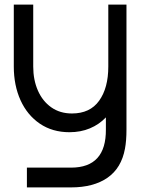

<svg xmlns="http://www.w3.org/2000/svg" viewBox="-20 -560 640 835"><path d="M451 -540H530V3.5Q530 52 523.5 86.5Q508 171 447.5 213Q387 255 288.5 255H97V169H289Q442 169 440.5 2.5V-49.5Q411 -18.5 371 -1.8Q331 15 282 15Q208 15 153.2 -22.2Q98.5 -59.5 69.2 -124.2Q40 -189 40 -270.5V-540H124.5V-270.5Q124.5 -212.5 144.8 -166.2Q165 -120 203 -93.2Q241 -66.5 293 -66.5Q371.5 -66.5 411.2 -122Q451 -177.5 451 -270.5Z"/></svg>

Font: CCSD_manrope Medium
Style: Regular
Weight: 500
Designer: Mikhail Sharanda
Foundry: Mikhail Sharanda
Version: Version 4.503